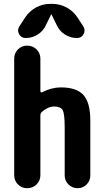

<svg xmlns="http://www.w3.org/2000/svg" viewBox="-20 -990 540 1010"><path d="M254.9 -969.7Q294.9 -969.7 330.1 -950.7Q365.2 -931.6 386.7 -899.4L418 -851.6Q430.7 -832 419.9 -811Q409.2 -790 384.8 -790Q350.6 -790 321.3 -808.6Q292 -827.1 278.3 -858.4L251 -914.1Q251 -915 250 -915Q249 -915 249 -914.1L221.7 -858.4Q208 -827.1 178.7 -808.6Q149.4 -790 115.2 -790Q90.8 -790 80.1 -811Q69.3 -832 82 -851.6L113.3 -899.4Q135.7 -932.6 170.4 -951.2Q205.1 -969.7 245.1 -969.7ZM299.8 -530.3Q382.8 -530.3 418.9 -490.2Q455.1 -450.2 455.1 -355.5V-67.4Q455.1 -39.1 435.5 -19.5Q416 0 388.2 0Q360.4 0 340.3 -19.5Q320.3 -39.1 320.3 -67.4V-320.3Q320.3 -391.6 309.6 -410.6Q298.8 -429.7 264.6 -429.7Q233.4 -429.7 201.2 -402.3Q192.4 -394.5 192.4 -382.8V-68.4Q192.4 -40 172.4 -20Q152.3 0 123 0Q93.8 0 74.2 -20Q54.7 -40 54.7 -68.4V-681.6Q54.7 -710 74.2 -730Q93.8 -750 123 -750Q152.3 -750 172.4 -730Q192.4 -710 192.4 -681.6V-510.7Q192.4 -506.8 195.3 -504.9Q198.2 -502.9 201.2 -504.9Q252.9 -530.3 299.8 -530.3Z"/></svg>

Font: Rounded-X Mgen+ 1mn bold
Style: Bold
Weight: 700
Designer: [Source Han Sans]
Ryoko NISHIZUKA  (kana & ideographs); Paul D. Hunt (Latin, Greek & Cyrillic); Wenlong ZHANG  (bopomofo
Version: Version 1.059.20150602